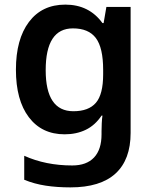

<svg xmlns="http://www.w3.org/2000/svg" viewBox="-20 -665 666 832"><path d="M263 -645Q366 -645 424 -565H429L441 -635H546V-89Q546 27 480.5 87Q415 147 285 147Q227 147 178 139.5Q129 132 85 114V10Q178 52 293 52Q355 52 387.5 17.5Q420 -17 420 -83V-97Q420 -112 421 -132Q422 -152 424 -164H420Q392 -122 351.5 -102.5Q311 -83 260 -83Q161 -83 105 -157Q49 -231 49 -363Q49 -495 105.5 -570Q162 -645 263 -645ZM296 -542Q178 -542 178 -361Q178 -183 298 -183Q364 -183 395.5 -219.5Q427 -256 427 -343V-362Q427 -458 395.5 -500Q364 -542 296 -542Z"/></svg>

Font: Noto Sans Telugu UI SemiBold
Style: Regular
Weight: 600
Designer: Jelle Bosma - Monotype Design Team
Foundry: Monotype Imaging Inc.
Version: Version 2.005; ttfautohint (v1.8.4.7-5d5b)